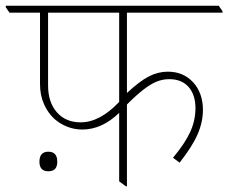

<svg xmlns="http://www.w3.org/2000/svg" viewBox="-44 -642 793 667"><path d="M242 -192Q214 -192 189 -202Q164 -212 145 -229Q122 -250 108.5 -281Q95 -312 95 -350V-598H-11L-24 -617V-622H716L729 -603V-598H397V-319Q441 -360 473 -376.5Q505 -393 539 -393Q593 -393 627 -356Q643 -339 652 -314.5Q661 -290 661 -261Q661 -218 642.5 -175.5Q624 -133 580 -77L557 -94Q598 -143 616.5 -183Q635 -223 635 -266Q635 -313 611 -340Q587 -367 544 -367Q522 -367 501.5 -359Q481 -351 456 -332Q431 -313 397 -279V5H393L370 -12V-250Q310 -192 242 -192ZM123 -345Q123 -287 153.5 -252Q184 -217 236 -217Q303 -217 370 -288V-598H123ZM124 -47Q93 -47 93 -80Q93 -115 124 -115Q155 -115 155 -80Q155 -47 124 -47Z"/></svg>

Font: Noto Serif Devanagari Thin
Style: Regular
Weight: 100
Designer: Universal Thirst, Indian Type Foundry and the Monotype Design Team
Foundry: Monotype Imaging Inc.
Version: Version 2.004; ttfautohint (v1.8.4.7-5d5b)